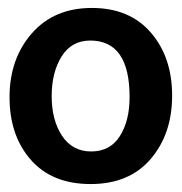

<svg xmlns="http://www.w3.org/2000/svg" viewBox="-20 -849 457 483"><path d="M306 -605Q306 -747 207 -747Q160 -747 135 -707Q110 -667 110 -607Q110 -547 136 -507.5Q162 -468 209.5 -468Q257 -468 281.5 -506.5Q306 -545 306 -605ZM211 -829Q306 -829 359.5 -767Q413 -705 413 -608.5Q413 -512 359 -449Q305 -386 208 -386Q111 -386 57.5 -447Q4 -508 4 -604.5Q4 -701 60 -765Q116 -829 211 -829Z"/></svg>

Font: Hind Colombo SemiBold
Style: Regular
Weight: 600
Designer: Jyotish Sonowal, Aditi Pimprikar
Foundry: Indian Type Foundry
Version: Version 1.000;PS 1.0;hotconv 1.0.86;makeotf.lib2.5.63406; tt